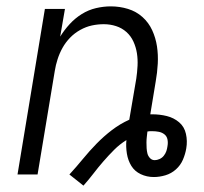

<svg xmlns="http://www.w3.org/2000/svg" viewBox="-20 -548 640 603"><path d="M198 0Q220 -24 240.5 -49Q261 -74 283.5 -97Q306 -120 331.5 -139.5Q357 -159 386 -172L408 -301Q411 -321 412 -341.5Q413 -362 410 -381Q407 -400 399 -417.5Q391 -435 377 -447.5Q363 -460 344.5 -466Q326 -472 306 -472Q287 -472 268.5 -468Q250 -464 232 -454Q214 -444 200 -429.5Q186 -415 176.5 -398Q167 -381 161 -362.5Q155 -344 152 -325L98 0H35L121 -520H184L169 -433Q182 -454 199 -472.5Q216 -491 237 -504Q258 -517 281.5 -522.5Q305 -528 328 -528Q356 -528 382 -520Q408 -512 427.5 -494.5Q447 -477 458 -453Q469 -429 473 -402.5Q477 -376 475.5 -348Q474 -320 469 -292L452 -189H458Q482 -189 504 -183.5Q526 -178 542.5 -164Q559 -150 564 -127.5Q569 -105 565 -82Q562 -64 554.5 -46.5Q547 -29 532.5 -16Q518 -3 499.5 2.5Q481 8 463 8Q441 8 422 -1Q403 -10 392.5 -27Q382 -44 378.5 -65.5Q375 -87 377 -108Q356 -95 338.5 -77.5Q321 -60 304.5 -41Q288 -22 273.5 -3Q259 16 242 35ZM466 -45Q473 -45 481 -48.5Q489 -52 494.5 -59Q500 -66 502.5 -73.5Q505 -81 506 -89Q508 -100 506 -110Q504 -120 496.5 -126Q489 -132 479 -134Q469 -136 458 -136Q454 -136 450.5 -136Q447 -136 443 -135Q442 -126 441 -117.5Q440 -109 440 -100Q440 -91 440.5 -82.5Q441 -74 443 -66Q445 -58 451 -51.5Q457 -45 466 -45Z"/></svg>

Font: Iosevka Light Extended
Style: Italic
Weight: 300
Width: 7
Italic angle: -9°
Monospace: yes
Designer: Belleve Invis
Foundry: Belleve Invis
Version: Version 32.5.0; ttfautohint (v1.8.4)